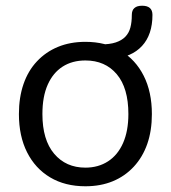

<svg xmlns="http://www.w3.org/2000/svg" viewBox="-20 -641 596 670"><path d="M278 9Q207 9 155 -22Q103 -53 74.5 -109.5Q46 -166 46 -243Q46 -301 62 -347.5Q78 -394 109 -427Q140 -460 182.5 -477.5Q225 -495 278 -495Q349 -495 401 -464Q453 -433 481.5 -376.5Q510 -320 510 -243Q510 -185 494 -139Q478 -93 447 -59.5Q416 -26 373.5 -8.5Q331 9 278 9ZM278 -56Q323 -56 357 -78Q391 -100 409.5 -142Q428 -184 428 -243Q428 -334 387.5 -382Q347 -430 278 -430Q232 -430 198.5 -408.5Q165 -387 146.5 -345.5Q128 -304 128 -243Q128 -153 169 -104.5Q210 -56 278 -56ZM372 -436 330 -464V-486Q363 -486 384 -493Q405 -500 417.5 -513Q430 -526 435 -545Q440 -564 440 -589Q440 -621 476 -621Q494 -621 503 -613Q512 -605 512 -589Q512 -520 475.5 -480.5Q439 -441 372 -436Z"/></svg>

Font: Nunito
Style: Regular
Weight: 400
Designer: Vernon Adams
Foundry: Vernon Adams
Version: Version 3.602